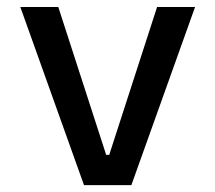

<svg xmlns="http://www.w3.org/2000/svg" viewBox="-20 -538 626 558"><path d="M224.1 0H361.8L546.9 -517.6H436.5L297.4 -87.9H288.6L149.4 -517.6H39.1Z"/></svg>

Font: Cascadia Mono NF
Style: Regular
Weight: 400
Monospace: yes
Designer: Aaron Bell
Foundry: Saja Typeworks
Version: Version 2404.023